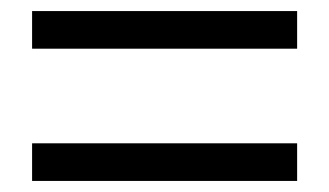

<svg xmlns="http://www.w3.org/2000/svg" viewBox="-20 -542 595 347"><path d="M38 -522H517V-454H38ZM38 -283H517V-215H38Z"/></svg>

Font: Noto Sans SC
Style: Regular
Weight: 400
Designer: Ryoko NISHIZUKA ____ (kana & ideographs); Paul D. Hunt (Latin, Greek & Cyrillic); Wenlong ZHANG ___ (bopomofo); Sandoll 
Foundry: Adobe Systems Incorporated
Version: Version 1.004